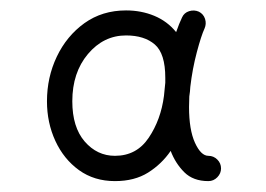

<svg xmlns="http://www.w3.org/2000/svg" viewBox="-20 -756 502 363"><path d="M197.3 -413.6Q158.2 -413.6 129.4 -434.3Q100.6 -455.1 84.7 -489.5Q68.8 -523.9 68.8 -564.5Q68.8 -609.9 87.4 -648.9Q106 -688 139.6 -712.2Q173.3 -736.3 218.3 -736.3Q247.1 -736.3 271.7 -726.1Q296.4 -715.8 313 -695.3Q318.8 -711.9 324.2 -723.1Q328.1 -731.9 337.6 -734.9Q347.2 -737.8 356 -733.9Q364.7 -729.5 367.7 -720.2Q370.6 -710.9 366.7 -702.1Q360.4 -688.5 352.1 -657.2Q343.8 -626 339.8 -591.8Q339.4 -583 337.9 -573.7Q337.4 -563.5 337.4 -553.7Q337.4 -510.7 348.6 -486.1Q359.9 -461.4 374 -461.4Q383.8 -461.4 390.9 -454.3Q397.9 -447.3 397.9 -437.5Q397.9 -428.2 390.9 -420.9Q383.8 -413.6 374 -413.6Q345.2 -413.6 328.4 -430.4Q311.5 -447.3 302.7 -470.7Q285.6 -445.8 260 -429.7Q234.4 -413.6 197.3 -413.6ZM197.3 -461.4Q238.3 -461.4 261.2 -495.6Q284.2 -529.8 290 -574.7Q291 -586.9 292.5 -599.6Q292.5 -604 292.5 -608.9Q292.5 -654.8 272.7 -671.9Q252.9 -689 218.3 -689Q175.8 -689 146.2 -653.8Q116.7 -618.7 116.7 -564.5Q116.7 -515.6 140.1 -488.5Q163.6 -461.4 197.3 -461.4Z"/></svg>

Font: Mikhak-DS2-FD Medium
Style: Regular
Weight: 500
Designer: Amin Abedi
Version: Version 3.4